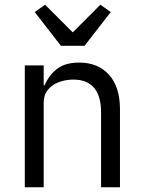

<svg xmlns="http://www.w3.org/2000/svg" viewBox="-20 -793 608 813"><path d="M165 0H85V-516H165V-432H169Q188 -476 222.5 -502Q257 -528 315 -528Q395 -528 441.5 -476.5Q488 -425 488 -331V0H408V-317Q408 -386 378.5 -421Q349 -456 291 -456Q259 -456 230 -445.5Q201 -435 183 -413Q165 -391 165 -358ZM338 -599H238L127 -742L171 -773L288 -656L405 -773L449 -742Z"/></svg>

Font: IBM Plex Sans
Style: Regular
Weight: 400
Designer: Mike Abbink, Paul van der Laan, Pieter van Rosmalen
Foundry: Bold Monday
Version: Version 3.201